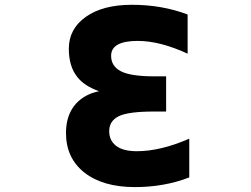

<svg xmlns="http://www.w3.org/2000/svg" viewBox="-20 -762 1040 794"><path d="M538.1 11.7Q405.3 11.7 329.1 -48.3Q252.9 -108.4 252.9 -211.9Q252.9 -288.1 294.9 -334Q331.1 -373 389.6 -384.8Q329.1 -406.2 299.8 -443.4Q264.6 -487.3 264.6 -560.5Q264.6 -642.6 335 -692.4Q405.3 -742.2 525.4 -742.2Q649.4 -742.2 755.9 -702.1V-540Q641.6 -592.8 549.8 -592.8Q439.5 -592.8 439.5 -531.2Q439.5 -488.3 480 -467.3Q520.5 -446.3 618.2 -446.3H667V-300.8H618.2Q509.8 -300.8 470.7 -281.2Q431.6 -261.7 431.6 -219.7Q431.6 -180.7 460.4 -158.7Q489.3 -136.7 545.9 -136.7Q643.6 -136.7 762.7 -188.5V-28.3Q659.2 11.7 538.1 11.7Z"/></svg>

Font: GenEi Gothic M Heavy
Style: Regular
Weight: 800
Designer: o_tamon (Modified); [Source Han Sans]
Ryoko NISHIZUKA  (kana & ideographs); Paul D. Hunt (Latin, Greek & Cyrillic); Wenl
Version: Version 1.1a;Original Version 1.004